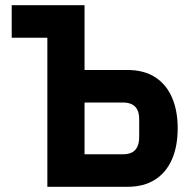

<svg xmlns="http://www.w3.org/2000/svg" viewBox="-20 -718 732 738"><path d="M162 0V-573H25V-698H305V-449H470Q533 -449 576 -421.5Q619 -394 641 -343.5Q663 -293 663 -225Q663 -156 641 -105.5Q619 -55 576 -27.5Q533 0 470 0ZM305 -125H453Q472 -125 486 -131.5Q500 -138 507.5 -153Q515 -168 515 -192V-259Q515 -283 507.5 -297Q500 -311 486 -317.5Q472 -324 453 -324H305Z"/></svg>

Font: IBM Plex Sans Condensed
Style: Bold
Weight: 700
Width: 3
Designer: Mike Abbink, Paul van der Laan, Pieter van Rosmalen
Foundry: Bold Monday
Version: Version 3.201